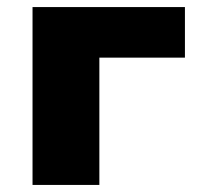

<svg xmlns="http://www.w3.org/2000/svg" viewBox="-20 -523 566 543"><path d="M72 0V-503H503V-360H261V0Z"/></svg>

Font: Nunito Sans 8pt Black
Style: Regular
Weight: 900
Version: Version 3.101;gftools[0.9.27]